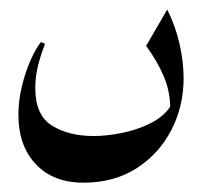

<svg xmlns="http://www.w3.org/2000/svg" viewBox="-20 -225 431 412"><path d="M338.9 -204.6Q357.4 -167 365.7 -128.9Q374 -90.8 374 -57.1Q374 2.9 347.7 54Q321.3 105 273.2 136Q225.1 167 159.2 167Q94.2 167 56.9 127.4Q19.5 87.9 19.5 21.5Q19.5 -9.8 27.1 -40.5Q34.7 -71.3 45.9 -96.4Q57.1 -121.6 67.9 -134.8L76.7 -130.9Q67.9 -108.9 61.8 -85Q55.7 -61 55.7 -36.1Q55.7 22.5 91.8 44.7Q127.9 66.9 181.2 66.9Q208 66.9 241.5 60.3Q274.9 53.7 304.2 38.8Q333.5 23.9 347.7 0L345.2 9.8Q345.7 -27.8 331.5 -61Q317.4 -94.2 293.5 -126.5Z"/></svg>

Font: Lateef Medium
Style: Regular
Weight: 500
Designer: SIL International
Foundry: SIL International
Version: Version 4.200